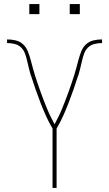

<svg xmlns="http://www.w3.org/2000/svg" viewBox="-20 -930 540 950"><path d="M240 0V-294Q222 -324 207.5 -356.5Q193 -389 180 -422.5Q167 -456 155.5 -489.5Q144 -523 133 -557L132 -558Q127 -576 122.5 -594Q118 -612 114 -630Q110 -648 103.5 -665.5Q97 -683 84 -695.5Q71 -708 52.5 -712.5Q34 -717 15 -717V-735Q37 -735 58 -730Q79 -725 94.5 -710.5Q110 -696 118 -675.5Q126 -655 131.5 -634.5Q137 -614 142.5 -593.5Q148 -573 154.5 -552.5Q161 -532 168 -512Q175 -492 182 -472Q189 -452 197 -432Q205 -412 213 -392Q221 -372 230.5 -353Q240 -334 250 -315Q260 -334 269.5 -353Q279 -372 287 -392Q295 -412 303 -432Q311 -452 318 -472Q325 -492 332 -512Q339 -532 345.5 -552.5Q352 -573 357.5 -593.5Q363 -614 368.5 -634.5Q374 -655 382 -675.5Q390 -696 405.5 -710.5Q421 -725 442 -730Q463 -735 485 -735V-717Q466 -717 447.5 -712.5Q429 -708 416 -695.5Q403 -683 396.5 -665.5Q390 -648 386 -630Q382 -612 377.5 -594Q373 -576 368 -558L367 -557Q356 -523 344.5 -489.5Q333 -456 320 -422.5Q307 -389 292.5 -356.5Q278 -324 260 -294V0ZM325 -860V-910H375V-860ZM125 -860V-910H175V-860Z"/></svg>

Font: Iosevka SS04 Thin
Style: Regular
Weight: 100
Monospace: yes
Designer: Belleve Invis
Foundry: Belleve Invis
Version: Version 19.0.0; ttfautohint (v1.8.4)